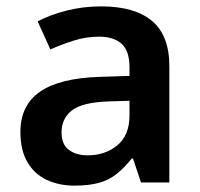

<svg xmlns="http://www.w3.org/2000/svg" viewBox="-20 -572 628 602"><path d="M297 -552Q402 -552 456.5 -506.5Q511 -461 511 -364V0H422L397 -75H393Q370 -46 345.5 -26.5Q321 -7 289.5 1.5Q258 10 213 10Q165 10 126.5 -8Q88 -26 66 -63.5Q44 -101 44 -158Q44 -242 105.5 -284.5Q167 -327 292 -331L386 -334V-361Q386 -413 361 -435Q336 -457 291 -457Q250 -457 212 -445Q174 -433 138 -417L98 -505Q138 -526 189.5 -539Q241 -552 297 -552ZM320 -254Q237 -251 205 -225.5Q173 -200 173 -157Q173 -119 196 -102Q219 -85 255 -85Q310 -85 348 -116.5Q386 -148 386 -210V-256Z"/></svg>

Font: Noto Sans Devanagari SemiBold
Style: Regular
Weight: 600
Version: Version 2.003